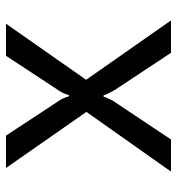

<svg xmlns="http://www.w3.org/2000/svg" viewBox="5 -595 590 640"><g transform="rotate(-90 300.0 -275.0)"><path d="M48 0 247 -282 60 -550H168L283 -375Q288 -368 291 -361.5Q294 -355 296 -350Q298 -345 299 -340H303Q304 -345 306 -350Q308 -355 311 -361.5Q314 -368 319 -375L434 -550H541L354 -283L552 0H444L321 -186Q317 -193 313.5 -199.5Q310 -206 307 -212Q304 -219 302 -225H298Q296 -218 293 -212Q290 -206 287 -199Q284 -192 279 -186L155 0Z"/></g></svg>

Font: JetBrainsMono NF
Style: Regular
Weight: 400
Monospace: yes
Designer: Philipp Nurullin, Konstantin Bulenkov
Foundry: JetBrains
Version: Version 1.0.2; ttfautohint (v1.8.3)